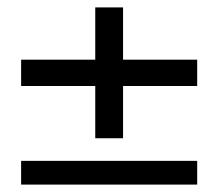

<svg xmlns="http://www.w3.org/2000/svg" viewBox="-20 -498 590 518"><path d="M37 0V-64H512V0ZM237 -125V-478H312V-125ZM37 -266V-337H512V-266Z"/></svg>

Font: DM Sans 9pt 36pt
Style: Regular
Weight: 400
Version: Version 4.004;gftools[0.9.30]